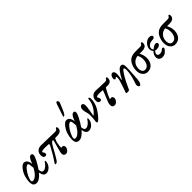

<svg xmlns="http://www.w3.org/2000/svg" viewBox="252 -2118 3535 3535"><g transform="rotate(-45 2019.5 -351.0)"><path d="M115.2 11.2Q75.7 11.2 52.7 -13.2Q29.8 -37.6 29.8 -101.1Q29.8 -162.1 51.8 -232.9Q73.2 -302.2 120.6 -362.5Q168 -422.9 208 -422.9Q249.5 -422.9 273.9 -390.9Q298.3 -358.9 304.2 -298.8V-295.9Q316.4 -326.2 318.8 -333Q335 -375.5 356.9 -404.3Q378.9 -433.1 405.8 -433.1Q439.9 -433.1 439.9 -396Q439.9 -359.9 403.8 -292Q355 -198.7 311 -137.2V-133.8Q315.9 -90.8 328.1 -75Q340.3 -59.1 366.2 -59.1Q395.5 -59.1 431.9 -88.4Q468.3 -117.7 492.2 -157.2Q500.5 -170.9 508.8 -170.9Q517.1 -170.9 517.1 -148.9Q517.1 -114.7 498.8 -78.1Q480.5 -41.5 445.3 -15.1Q410.2 11.2 369.1 11.2Q297.9 11.2 282.2 -88.9Q280.8 -93.3 280.8 -97.2Q191.4 11.2 115.2 11.2ZM66.9 -96.2Q66.9 -65.9 96.2 -65.9Q137.7 -65.9 183.3 -108.6Q229 -151.4 271 -227.1Q266.6 -282.7 262 -309.1Q257.3 -335.4 251.7 -342.8Q246.1 -350.1 234.9 -350.1Q206.5 -350.1 165.8 -301.3Q125 -252.4 95.9 -191.7Q66.9 -130.9 66.9 -96.2Z M609.9 13.2Q586.4 13.2 613.3 -28.3Q618.2 -36.1 625 -45.9Q654.8 -87.4 702.4 -168Q750 -248.5 774.9 -297.9Q784.7 -317.9 784.2 -328.6Q783.7 -339.4 770 -339.8Q725.6 -342.8 689 -342.8Q589.8 -342.8 589.8 -318.8Q589.8 -314 601.1 -295.9Q614.7 -282.2 614.7 -261.2Q614.7 -225.1 580.1 -225.1Q526.9 -225.1 526.9 -295.9Q526.9 -356 563 -390.4Q599.1 -424.8 661.1 -424.8Q715.8 -424.8 833.3 -420.4Q950.7 -416 1010.7 -416Q1059.1 -416 1065.9 -436Q1070.3 -446.3 1077.1 -453.1Q1084 -460 1089.8 -460Q1109.9 -460 1109.9 -422.9Q1109.9 -335.9 987.8 -335.9H951.2Q940.4 -335.9 934.1 -326.2Q913.6 -286.1 904.8 -245.1Q891.6 -174.3 890.1 -127Q903.3 -131.8 920.9 -131.8Q938 -131.8 950 -118.4Q961.9 -105 961.9 -84Q961.9 -49.8 935.8 -18.3Q909.7 13.2 879.9 13.2Q819.8 13.2 819.8 -48.8Q819.8 -69.8 832 -117.2L885.7 -314.9Q888.7 -327.1 886.2 -332.5Q883.8 -337.9 875 -337.9Q861.3 -337.9 841.1 -315.2Q820.8 -292.5 797.9 -251L730 -127.9Q673.3 -28.8 654.8 -7.8Q635.3 13.2 609.9 13.2Z M1333 -502Q1324.7 -502 1324.7 -509.8Q1324.7 -516.1 1325.7 -519L1403.8 -752.9Q1417.5 -791 1435.1 -791Q1447.3 -791 1456.5 -777.1Q1465.8 -763.2 1465.8 -750Q1465.8 -741.7 1441.9 -684.1L1393.1 -570.8Q1361.8 -502 1333 -502ZM1223.1 11.2Q1183.6 11.2 1160.6 -13.2Q1137.7 -37.6 1137.7 -101.1Q1137.7 -162.1 1159.7 -232.9Q1181.2 -302.2 1228.5 -362.5Q1275.9 -422.9 1315.9 -422.9Q1357.4 -422.9 1381.8 -390.9Q1406.2 -358.9 1412.1 -298.8V-295.9Q1424.3 -326.2 1426.8 -333Q1442.9 -375.5 1464.8 -404.3Q1486.8 -433.1 1513.7 -433.1Q1547.9 -433.1 1547.9 -396Q1547.9 -359.9 1511.7 -292Q1462.9 -198.7 1418.9 -137.2V-133.8Q1423.8 -90.8 1436 -75Q1448.2 -59.1 1474.1 -59.1Q1503.4 -59.1 1539.8 -88.4Q1576.2 -117.7 1600.1 -157.2Q1608.4 -170.9 1616.7 -170.9Q1625 -170.9 1625 -148.9Q1625 -114.7 1606.7 -78.1Q1588.4 -41.5 1553.2 -15.1Q1518.1 11.2 1477.1 11.2Q1405.8 11.2 1390.1 -88.9Q1388.7 -93.3 1388.7 -97.2Q1299.3 11.2 1223.1 11.2ZM1174.8 -96.2Q1174.8 -65.9 1204.1 -65.9Q1245.6 -65.9 1291.3 -108.6Q1336.9 -151.4 1378.9 -227.1Q1374.5 -282.7 1369.9 -309.1Q1365.2 -335.4 1359.6 -342.8Q1354 -350.1 1342.8 -350.1Q1314.5 -350.1 1273.7 -301.3Q1232.9 -252.4 1203.9 -191.7Q1174.8 -130.9 1174.8 -96.2Z M1700.7 9.8Q1681.6 9.8 1681.6 -15.1Q1681.6 -32.2 1688 -70.8Q1693.8 -110.8 1693.8 -170.9Q1693.8 -207.5 1686 -240.2Q1665 -308.6 1665 -347.2Q1665 -382.3 1681.2 -404.1Q1697.3 -425.8 1717.8 -425.8Q1761.7 -425.8 1761.7 -356.9Q1761.7 -326.2 1747.1 -235.8Q1736.8 -168.9 1728 -129.9L1732.9 -127Q1825.2 -204.6 1859.9 -301.8Q1879.4 -356.4 1880.9 -391.1Q1880.9 -423.8 1893.1 -423.8Q1919.9 -423.8 1919.9 -370.1Q1919.9 -306.2 1888.7 -223.1Q1872.1 -181.6 1833.7 -126Q1795.4 -70.3 1756.8 -30.3Q1718.3 9.8 1700.7 9.8Z M2142.6 14.2Q2084.5 14.2 2084.5 -48.8Q2084.5 -82.5 2097.7 -116.2L2178.7 -316.9Q2188.5 -338.4 2174.8 -339.8Q2137.7 -342.8 2094.7 -342.8Q2018.6 -342.8 2018.6 -318.8Q2018.6 -311.5 2026.4 -300.8Q2040.5 -277.3 2040.5 -253.9Q2040.5 -238.3 2031.7 -231.7Q2022.9 -225.1 2004.4 -225.1Q1981 -225.1 1967.3 -242.7Q1953.6 -260.3 1953.6 -293.9Q1953.6 -335 1972.9 -366.7Q1992.2 -398.4 2026.4 -415Q2048.3 -424.8 2091.8 -424.8Q2116.2 -424.8 2202.6 -419.9Q2271.5 -416 2314.5 -416Q2359.9 -416 2366.7 -436Q2370.1 -446.8 2377 -453.4Q2383.8 -460 2389.6 -460Q2408.7 -460 2408.7 -423.8Q2408.7 -380.9 2382.1 -357.4Q2355.5 -334 2305.7 -334Q2298.8 -334 2288.1 -335Q2277.3 -335.9 2271.5 -335.9Q2258.8 -335.9 2252.4 -325.2L2226.6 -277.8Q2173.8 -182.6 2156.7 -124Q2169.4 -131.8 2196.8 -131.8Q2212.4 -131.8 2222.9 -118.4Q2233.4 -105 2233.4 -85Q2233.4 -47.9 2205.6 -16.8Q2177.7 14.2 2142.6 14.2Z M2721.2 88.9Q2707 88.9 2697 72.5Q2687 56.2 2687 34.2Q2687 17.6 2699.2 -14.2Q2756.3 -177.7 2756.3 -285.2Q2756.3 -319.8 2751 -333.5Q2745.6 -347.2 2734.4 -347.2Q2725.1 -347.2 2707.5 -327.4Q2689.9 -307.6 2668.5 -272.9Q2596.7 -157.7 2526.4 2.9Q2521.5 11.2 2481.4 11.2Q2447.3 11.2 2447.3 1Q2447.3 -2 2448.2 -3.9L2496.1 -141.1Q2519.5 -210 2528.3 -244.6Q2537.1 -279.3 2537.1 -303.2Q2537.1 -338.9 2525.4 -338.9Q2518.6 -338.9 2511.2 -328.4Q2503.9 -317.9 2493.2 -317.9Q2468.3 -317.9 2468.3 -353Q2468.3 -386.2 2488 -413.6Q2507.8 -440.9 2533.2 -440.9Q2554.2 -440.9 2567.6 -420.4Q2581.1 -399.9 2581.1 -359.9Q2581.1 -314.5 2561 -229L2570.3 -227.1Q2609.4 -309.6 2659.2 -372.1Q2702.6 -424.8 2738.3 -424.8Q2760.7 -424.8 2777.3 -408.2Q2793.5 -392.1 2793.5 -331.1Q2793.5 -268.1 2784.2 -131.1Q2774.9 5.9 2770 22Q2752 88.9 2721.2 88.9Z M3009.3 11.2Q2947.8 11.2 2909.9 -35.6Q2872.1 -82.5 2872.1 -158.2Q2872.1 -219.7 2897 -280.8Q2910.2 -313 2926.8 -336.4Q2943.4 -359.9 2968.8 -378.7Q2994.1 -397.5 3031 -406.7Q3067.9 -416 3116.2 -416H3224.1Q3272 -416 3279.3 -436Q3283.7 -446.8 3290 -453.4Q3296.4 -460 3302.2 -460Q3313 -460 3317.6 -451.7Q3322.3 -443.4 3322.3 -423.8Q3322.3 -381.3 3291 -357.7Q3259.8 -334 3200.2 -334H3136.2Q3154.8 -303.7 3166 -263.4Q3177.2 -223.1 3177.2 -182.1Q3177.2 -98.6 3132.3 -43.7Q3087.4 11.2 3009.3 11.2ZM2927.2 -151.9Q2927.2 -105.5 2947.3 -78.6Q2967.3 -51.8 3001 -51.8Q3051.8 -51.8 3082.5 -96.9Q3113.3 -142.1 3113.3 -214.8Q3113.3 -280.3 3082 -332Q3009.3 -322.3 2968.3 -273.2Q2927.2 -224.1 2927.2 -151.9Z M3395 11.2Q3351.1 11.2 3326.2 -12.5Q3301.3 -36.1 3301.3 -77.1Q3301.3 -108.4 3315.9 -139.4Q3330.6 -170.4 3354 -189.9Q3323.2 -217.8 3323.2 -263.2Q3323.2 -302.7 3345.2 -340.6Q3367.2 -378.4 3403.1 -401.6Q3439 -424.8 3477.1 -424.8Q3503.9 -424.8 3522.5 -413.6Q3541 -402.3 3541 -382.8Q3541 -363.8 3520.8 -354Q3500.5 -344.2 3468.3 -344.2Q3425.3 -344.2 3390.6 -317.4Q3356 -290.5 3356 -253.9Q3356 -238.8 3361.3 -225.8Q3366.7 -212.9 3376 -207Q3435.5 -258.8 3472.2 -258.8Q3492.2 -258.8 3503.2 -250.2Q3514.2 -241.7 3514.2 -226.1Q3514.2 -200.2 3487.5 -183.6Q3460.9 -167 3418.9 -167Q3399.4 -167 3382.3 -172.9Q3349.1 -141.1 3349.1 -108.9Q3349.1 -66.9 3402.3 -66.9Q3426.8 -66.9 3448.2 -76.2Q3469.7 -85.4 3483.9 -101.1Q3492.2 -110.8 3503.4 -112.5Q3514.6 -114.3 3522.9 -107.9Q3532.7 -102.1 3532 -89.6Q3531.2 -77.1 3520 -63Q3489.3 -22.9 3460.7 -5.9Q3432.1 11.2 3395 11.2Z M3726.1 11.2Q3664.6 11.2 3626.7 -35.6Q3588.9 -82.5 3588.9 -158.2Q3588.9 -219.7 3613.8 -280.8Q3627 -313 3643.6 -336.4Q3660.2 -359.9 3685.5 -378.7Q3710.9 -397.5 3747.8 -406.7Q3784.7 -416 3833 -416H3940.9Q3988.8 -416 3996.1 -436Q4000.5 -446.8 4006.8 -453.4Q4013.2 -460 4019 -460Q4029.8 -460 4034.4 -451.7Q4039.1 -443.4 4039.1 -423.8Q4039.1 -381.3 4007.8 -357.7Q3976.6 -334 3917 -334H3853Q3871.6 -303.7 3882.8 -263.4Q3894 -223.1 3894 -182.1Q3894 -98.6 3849.1 -43.7Q3804.2 11.2 3726.1 11.2ZM3644 -151.9Q3644 -105.5 3664.1 -78.6Q3684.1 -51.8 3717.8 -51.8Q3768.6 -51.8 3799.3 -96.9Q3830.1 -142.1 3830.1 -214.8Q3830.1 -280.3 3798.8 -332Q3726.1 -322.3 3685.1 -273.2Q3644 -224.1 3644 -151.9Z"/></g></svg>

Font: Junicode SmCond Medium
Style: Italic
Weight: 500
Width: 4
Italic angle: -11°
Designer: Peter S. Baker
Version: Version 2.206